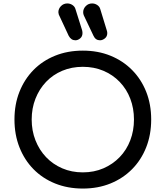

<svg xmlns="http://www.w3.org/2000/svg" viewBox="-20 -1085 961 1115"><path d="M461 10Q373 10 300 -19.5Q227 -49 174.5 -102.5Q122 -156 93 -229.5Q64 -303 64 -391Q64 -479 93 -552Q122 -625 174.5 -678.5Q227 -732 300 -761.5Q373 -791 461 -791Q549 -791 621.5 -761.5Q694 -732 747 -678.5Q800 -625 829 -552Q858 -479 858 -391Q858 -303 829 -229.5Q800 -156 747 -102.5Q694 -49 621.5 -19.5Q549 10 461 10ZM461 -84Q526 -84 580.5 -107.5Q635 -131 675 -172.5Q715 -214 736.5 -270Q758 -326 758 -391Q758 -456 736.5 -512Q715 -568 675 -609.5Q635 -651 580.5 -674Q526 -697 461 -697Q396 -697 341.5 -674Q287 -651 247.5 -609.5Q208 -568 186 -512Q164 -456 164 -391Q164 -326 186 -270Q208 -214 247.5 -172.5Q287 -131 341.5 -107.5Q396 -84 461 -84ZM561 -851Q535 -851 523 -877L467 -995Q463 -1004 463 -1014Q463 -1034 478 -1049.5Q493 -1065 515 -1065Q531 -1065 544.5 -1056Q558 -1047 562 -1033L600 -909Q603 -900 603 -893Q603 -873 589 -862Q575 -851 561 -851ZM418 -851Q393 -851 379 -877L324 -995Q321 -1000 320.5 -1005Q320 -1010 319 -1014Q319 -1034 334 -1049.5Q349 -1065 371 -1065Q387 -1065 400.5 -1056Q414 -1047 418 -1033L457 -909Q458 -905 458.5 -900.5Q459 -896 459 -893Q459 -873 445.5 -862Q432 -851 418 -851Z"/></svg>

Font: Comfortaa
Style: Bold
Weight: 700
Designer: Johan Aakerlund
Foundry: Johan Aakerlund
Version: Version 3.104; ttfautohint (v1.8.1.43-b0c9)